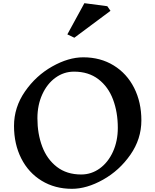

<svg xmlns="http://www.w3.org/2000/svg" viewBox="-20 -1166 975 1206"><path d="M868 -410Q868 -293 799 -194Q730 -95 627.5 -37.5Q525 20 432 20Q325 20 242 -30.5Q159 -81 113.5 -171Q68 -261 68 -375Q68 -492 137 -591.5Q206 -691 308 -748.5Q410 -806 503 -806Q611 -806 694 -755Q777 -704 822.5 -614Q868 -524 868 -410ZM215 -423Q215 -326 245 -246Q275 -166 337 -118Q399 -70 490 -70Q554 -70 606.5 -108Q659 -146 689.5 -213Q720 -280 720 -363Q720 -461 690 -541Q660 -621 598 -668.5Q536 -716 445 -716Q381 -716 328.5 -678Q276 -640 245.5 -573Q215 -506 215 -423ZM674 -1098 447 -929 403 -950 510 -1146 654 -1127Z"/></svg>

Font: Inknut Antiqua Medium
Style: Regular
Weight: 500
Designer: Claus Eggers Sørensen
Foundry: Claus Eggers Sørensen
Version: Version 1.003; ttfautohint (v1.8.2) -l 8 -r 50 -G 200 -x 14 